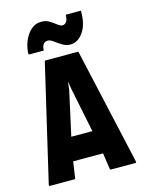

<svg xmlns="http://www.w3.org/2000/svg" viewBox="-109 -777 645 843"><g transform="rotate(-15 213.5 -355.0)"><path d="M7.8 -5.9 131.3 -534.2Q132.3 -538.1 136.2 -538.1H280.8Q284.7 -538.1 285.6 -534.2L404.3 -5.9Q404.8 -1 400.4 -1H290Q285.2 -1 284.7 -5.9L273.9 -78.6H138.2L127.4 -5.9Q127 -1 122.6 -1H11.7Q7.8 -1 7.8 -5.9ZM212.9 -386.7 207 -423.8 202.6 -386.7 158.2 -185.1H253.9ZM223.6 -587.9Q210 -596.2 193.8 -607.9Q178.7 -619.6 168 -619.6Q154.3 -619.6 147 -609.9Q140.1 -600.6 140.1 -585.9Q140.1 -582 137.2 -582H72.8Q70.3 -582 70.3 -585.9Q70.3 -611.8 81.5 -640.6Q92.3 -668.5 112.5 -687.7Q132.8 -707 161.1 -707Q182.1 -707 197.8 -697.3Q210.4 -689.5 224.6 -678.5Q238.8 -667.5 247.6 -667.5Q257.8 -667.5 265.1 -676.3Q272.9 -686 272.9 -705.1Q272.9 -709 275.4 -709H339.4Q342.3 -709 342.3 -705.1Q342.3 -663.6 331.1 -635.3Q318.8 -606.4 299.8 -591.3Q281.2 -577.1 260.7 -577.1Q240.2 -577.1 223.6 -587.9Z"/></g></svg>

Font: WRV
Style: Display
Weight: 400
Designer: Will Viles x Danh Hong
Version: Version 8.001; ttfautohint (v1.8.3)